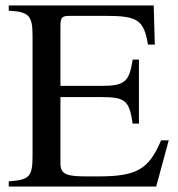

<svg xmlns="http://www.w3.org/2000/svg" viewBox="-20 -682 651 702"><path d="M597 -169H569C524 -63 481 -37 338 -37H302C228 -37 201 -42 201 -84V-327H352C438 -327 453 -314 465 -230H488V-464H465C453 -385 438 -368 352 -368H201V-588C201 -620 208 -624 236 -624H367C483 -624 506 -609 521 -519H546L542 -662H12V-643C87 -639 99 -624 99 -550V-114C99 -37 89 -24 12 -19V0H551Z"/></svg>

Font: STIXGeneral
Style: Regular
Weight: 400
Designer: MicroPress Inc., with final additions and corrections provided by Coen Hoffman, Elsevier (retired)
Version: Version 1.1.0